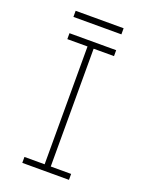

<svg xmlns="http://www.w3.org/2000/svg" viewBox="-152 -896 754 974"><g transform="rotate(20 225.0 -409.0)"><path d="M345 -668H235V-32H345V0H93V-32H202V-668H93V-700H345ZM83.5 -817.5H342.5V-784.5H83.5Z"/></g></svg>

Font: League Mono Thin Condensed
Style: Regular
Weight: 100
Width: 1
Designer: Tyler Finck
Foundry: The League of Moveable Type / Tyler Finck
Version: Version 2.300;RELEASE